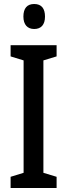

<svg xmlns="http://www.w3.org/2000/svg" viewBox="-20 -940 336 960"><path d="M151 -920C115 -920 97 -898 97 -857C97 -817 117 -795 151 -795C186 -795 205 -817 205 -857C205 -897 188 -920 151 -920ZM263 0V-56L197 -76V-638L263 -658V-714H33V-658L98 -638V-76L33 -56V0Z"/></svg>

Font: Noto Sans Armenian ExtraCondensed Medium
Style: Regular
Weight: 500
Width: 2
Designer: Monotype Design Team
Foundry: Monotype Imaging Inc.
Version: Version 2.008